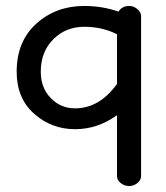

<svg xmlns="http://www.w3.org/2000/svg" viewBox="-20 -430 557 645"><path d="M414 195Q398 195 385.5 185Q373 175 373 161V-43Q308 4 232 4Q153 4 94.5 -48Q36 -100 36 -189Q36 -291 102 -350.5Q168 -410 263 -410Q324 -410 378 -391Q390 -410 414 -410Q429 -410 441.5 -399.5Q454 -389 454 -375V161Q454 175 441.5 185Q429 195 414 195ZM232 -66Q314 -66 373 -148V-315Q323 -340 263 -340Q201 -340 159 -298Q117 -256 117 -189Q117 -135 150.5 -100.5Q184 -66 232 -66Z"/></svg>

Font: Hoogli Semibold
Style: Regular
Weight: 600
Designer: Anand Singh Naorem
Foundry: Brand New Type
Version: Version 1.00 b007